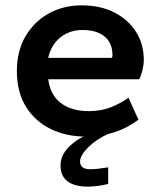

<svg xmlns="http://www.w3.org/2000/svg" viewBox="-20 -500 600 717"><path d="M300 10Q228 10 170 -18Q112 -46 77.5 -100.5Q43 -155 43 -235Q43 -310 75.5 -365Q108 -420 162.5 -450Q217 -480 285 -480Q355 -480 407 -453.5Q459 -427 488 -381Q517 -335 517 -276Q517 -259 512 -238Q507 -217 500 -204H160Q165 -165 184.5 -138.5Q204 -112 236 -98.5Q268 -85 311 -85Q356 -85 391.5 -98.5Q427 -112 460 -135L497 -53Q456 -22 407 -6Q358 10 300 10ZM160 -284H398Q399 -287 399.5 -289.5Q400 -292 400 -294Q400 -323 388 -343.5Q376 -364 351 -376Q326 -388 288 -388Q256 -388 229.5 -375.5Q203 -363 185 -339.5Q167 -316 160 -284ZM309 197Q258 197 232 177Q206 157 206 118Q206 81 235.5 50.5Q265 20 312 0H384Q338 21 308.5 51Q279 81 279 103Q279 132 317 132Q330 132 348 130Q366 128 384 125V187Q364 192 343.5 194.5Q323 197 309 197Z"/></svg>

Font: Gantari SemiBold
Style: Regular
Weight: 600
Designer: Anugrah Pasau
Foundry: Lafontype
Version: Version 1.000; ttfautohint (v1.8.3)